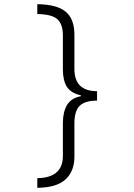

<svg xmlns="http://www.w3.org/2000/svg" viewBox="-20 -736 640 916"><path d="M158 -669Q227 -668 253.5 -644.5Q280 -621 280 -567V-405Q280 -352 299 -322Q318 -292 366 -281V-277Q319 -268 299.5 -234.5Q280 -201 280 -149V8Q280 112 158 114V160Q250 159 292.5 120Q335 81 335 12V-148Q335 -206 360 -231Q385 -256 443 -256V-301Q335 -301 335 -407V-570Q335 -646 293 -680.5Q251 -715 158 -716Z"/></svg>

Font: Noto Sans Mono UI Light
Style: Regular
Weight: 300
Designer: Monotype Design team
Foundry: Monotype Imaging Inc.
Version: 1.000